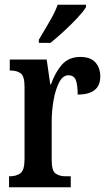

<svg xmlns="http://www.w3.org/2000/svg" viewBox="-20 -786 453 806"><path d="M18 0V-46H21Q48 -46 65.5 -58.5Q83 -71 83 -118V-422Q83 -466 67 -478Q51 -490 24 -490H21V-536H176L191 -432H194Q212 -483 240.5 -515Q269 -547 317 -547Q360 -547 380.5 -524Q401 -501 401 -465Q401 -389 306 -389Q306 -431 298 -450.5Q290 -470 267 -470Q244 -470 228.5 -440.5Q213 -411 205 -366Q197 -321 197 -276V-113Q197 -69 213.5 -57.5Q230 -46 254 -46H277V0ZM143 -619Q163 -654 186.5 -693Q210 -732 222 -766H341V-756Q331 -739 305.5 -711.5Q280 -684 249 -655.5Q218 -627 192 -606H143Z"/></svg>

Font: Noto Serif Tamil ExtraCondensed SemiBold
Style: Italic
Weight: 600
Width: 2
Italic angle: -12°
Designer: Indian Type Foundry, Tom Grace, and the Monotype Design Team
Foundry: Monotype Imaging Inc.
Version: Version 2.003; ttfautohint (v1.8.4.7-5d5b)